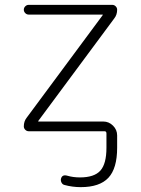

<svg xmlns="http://www.w3.org/2000/svg" viewBox="-20 -540 580 790"><path d="M90 -56 402 -477Q402 -478 402.5 -478Q403 -478 403 -479Q403 -480 402 -480H98Q90 -480 84 -486Q78 -492 78 -500Q78 -508 84 -514Q90 -520 98 -520H442Q450 -520 456 -514Q462 -508 462 -500Q462 -479 450 -464L138 -43Q138 -42 137.5 -42Q137 -42 137 -41Q137 -40 138 -40H405Q428 -40 445 -23Q462 -6 462 17V68Q462 153 426 191.5Q390 230 312 230Q278 230 245 221Q237 219 233 211Q229 203 231 195Q236 177 257 183Q281 190 309 190Q368 190 393 162Q418 134 418 68V9Q418 0 410 0H98Q90 0 84 -6Q78 -12 78 -20Q78 -41 90 -56Z"/></svg>

Font: Rounded Mplus 1c Light
Style: Regular
Weight: 300
Version: Version 1.059.20150529